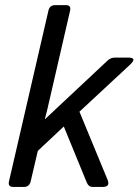

<svg xmlns="http://www.w3.org/2000/svg" viewBox="-20 -741 549 761"><path d="M32.7 0Q10.7 0 15.6 -22L171.9 -698.7Q176.8 -720.7 199.2 -720.7H241.2Q262.7 -720.7 257.8 -698.7L165.5 -298.3Q162.1 -284.2 157.7 -269H158.7L405.3 -500Q418.9 -512.7 434.1 -512.7H488.3Q525.9 -512.7 494.6 -483.9L294.9 -298.3L406.2 -28.8Q418 0 386.7 0H347.2Q331.1 0 323.7 -18.1L232.9 -239.7L129.9 -143.1L101.6 -22Q96.2 0 74.7 0Z"/></svg>

Font: Istok
Style: Italic
Weight: 500
Italic angle: -13°
Designer: Andrey V. Panov
Foundry: Andrey V. Panov
Version: Version 1.0.3